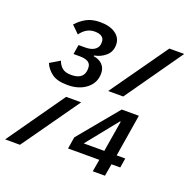

<svg xmlns="http://www.w3.org/2000/svg" viewBox="-152 -826 937 947"><g transform="rotate(20 316.0 -352.0)"><path d="M170 -357Q115 -357 87 -378Q59 -399 47 -428L99 -459Q106 -438 122 -424Q138 -410 170 -410Q229 -410 237 -454Q238 -459 238 -463.5Q238 -468 238 -472Q238 -511 179 -511H146L154 -561H189Q219 -561 236 -572Q253 -583 256 -599Q257 -604 257 -608.5Q257 -613 257 -617Q257 -632 244.5 -641.5Q232 -651 207 -651Q163 -651 133 -609L94 -647Q117 -673 146 -688.5Q175 -704 217 -704Q268 -704 298 -682.5Q328 -661 328 -625Q328 -589 303 -567Q278 -545 244 -539L243 -535Q272 -531 289.5 -513.5Q307 -496 307 -467Q307 -418 268.5 -387.5Q230 -357 170 -357ZM581 -698H659L448 -398H369ZM184 -300H263L51 0H-27ZM444 -64H280L290 -126L463 -335H553L517 -114H562L554 -64H508L497 0H433ZM452 -114 479 -277H475L344 -114Z"/></g></svg>

Font: IBM Plex Mono Text
Style: Italic
Weight: 450
Italic angle: -9°
Monospace: yes
Designer: Mike Abbink, Paul van der Laan, Pieter van Rosmalen
Foundry: Bold Monday
Version: Version 2.1